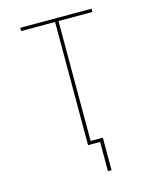

<svg xmlns="http://www.w3.org/2000/svg" viewBox="-131 -822 863 1078"><g transform="rotate(-15 300.0 -282.5)"><path d="M360 170V0H290V-716H93V-735H507V-716H310V-19H381V170Z"/></g></svg>

Font: Iosevka Thin Extended
Style: Regular
Weight: 100
Width: 7
Monospace: yes
Designer: Belleve Invis
Foundry: Belleve Invis
Version: Version 32.5.0; ttfautohint (v1.8.4)